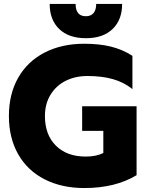

<svg xmlns="http://www.w3.org/2000/svg" viewBox="-20 -935 735 970"><path d="M231 -915H362Q362 -853 414 -853Q439 -853 452.5 -869Q466 -885 466 -915H597Q597 -835 549 -788.5Q501 -742 414 -742Q327 -742 279 -788.5Q231 -835 231 -915ZM25 -349Q25 -460 72 -542.5Q119 -625 205.5 -669.5Q292 -714 406 -714Q482 -714 540.5 -699.5Q599 -685 649 -653V-485Q605 -520 549.5 -535.5Q494 -551 422 -551Q360 -551 311.5 -526.5Q263 -502 235 -456Q207 -410 207 -349Q207 -254 262.5 -199Q318 -144 413 -144Q466 -144 502 -162V-274H395V-398H670V-50Q563 15 406 15Q292 15 205.5 -29Q119 -73 72 -155.5Q25 -238 25 -349Z"/></svg>

Font: Prompt
Style: Bold
Weight: 700
Designer: Katatrad Team
Foundry: CadsonDemak
Version: Version 1.000